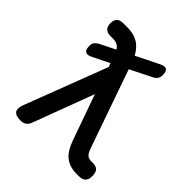

<svg xmlns="http://www.w3.org/2000/svg" viewBox="-202 -862 1004 1004"><g transform="rotate(45 300.0 -360.0)"><path d="M162 -24Q155 -6 142.5 2Q130 10 111 10Q75 10 63.5 -6.5Q52 -23 65 -57L240 -515L232 -535L141 -490Q116 -477 103 -484.5Q90 -492 90 -521Q90 -536 96.5 -546Q103 -556 116 -563L204 -607Q196 -621 185 -627Q171 -635 151 -635H132Q108 -635 96 -647Q84 -659 84 -683Q84 -707 96 -718.5Q108 -730 132 -730H162Q218 -730 254 -702Q278 -682 294 -652L419 -714Q444 -727 457 -719.5Q470 -712 470 -683Q470 -669 463.5 -658.5Q457 -648 444 -641L322 -580L474 -146Q483 -120 494 -110.5Q505 -101 523 -101H535Q561 -101 572 -88.5Q583 -76 583 -50Q583 -24 570.5 -12Q558 0 534 0H517Q466 0 433 -25Q400 -50 378 -112L289 -363Z"/></g></svg>

Font: Maple Mono NL Medium
Style: Regular
Weight: 500
Monospace: yes
Designer: subframe7536
Version: Version 7.000